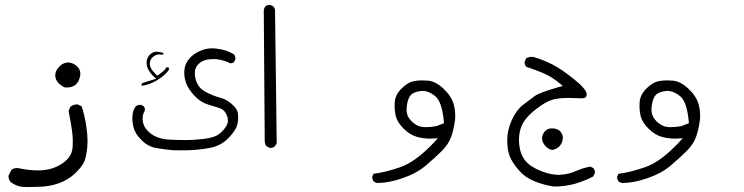

<svg xmlns="http://www.w3.org/2000/svg" viewBox="-20 -443 3040 784"><path d="M308.1 -142.1Q308.1 -158.7 295.9 -170.9Q281.2 -185.5 262.2 -187.5Q260.3 -188 257.8 -188Q250.5 -188 242.2 -184.6Q231.9 -181.2 221.2 -169.9Q205.6 -154.3 205.6 -135.3Q205.6 -116.7 220.7 -102.1Q235.8 -87.4 248.5 -85.4Q277.3 -85.4 291 -99.1Q303.2 -111.3 307.1 -132.8Q308.1 -137.7 308.1 -142.1ZM332 188Q337.4 161.6 337.4 131.8Q337.4 105 332.5 73.7Q326.2 30.3 313.5 -8.8L298.3 -16.1Q296.4 -16.6 294.9 -16.6Q280.3 -16.6 269.5 -8.8Q262.2 0.5 260.3 12.2Q268.1 48.3 273.9 89.4Q277.3 114.7 277.3 132.8Q277.3 150.9 275.9 163.6Q271.5 197.8 237.8 222.2Q195.3 252.9 134.8 252.9Q100.1 252.9 54.7 243.7Q52.2 243.2 49.8 243.2Q36.1 243.2 26.9 250.5L15.1 272.9Q14.6 274.4 14.6 277.1Q14.6 279.8 15.6 284.2Q17.1 293.5 24.4 301.3Q49.3 318.8 74.2 320.3Q85.9 320.8 95.7 320.8Q115.2 320.8 133.3 319.8H133.8Q179.2 319.8 219.2 305.7Q259.3 291.5 288.1 263.4Q316.9 235.4 325.2 213.9Q329.6 202.6 332 188Z M669.4 -157.2Q669.9 -159.7 669.9 -160.6Q669.9 -161.6 669.9 -163.1Q669.4 -166 666.5 -168.9L659.2 -167.5Q652.8 -154.8 627.9 -137.7L622.1 -133.8Q615.7 -140.1 614.3 -141.6Q604 -151.9 598.6 -160.6Q591.8 -171.9 591.8 -183.1Q591.8 -199.2 604 -210Q616.2 -220.7 629.4 -220.7Q632.8 -220.7 635.5 -220.2Q638.2 -219.7 639.2 -219.7Q640.1 -219.7 641.1 -219.7Q644.5 -219.7 647.5 -221.7L647 -226.6Q635.7 -230.5 621.1 -231.9Q619.6 -231.9 618.2 -231.9Q604 -231.9 591.8 -219.7Q578.6 -206.5 578.6 -187.5Q578.6 -171.4 586.4 -157.7Q595.2 -142.1 607.4 -130.9L617.7 -121.6L562 -104L557.6 -99.6L559.1 -92.8Q601.1 -98.6 638.7 -127Q656.7 -140.1 669.4 -157.2ZM520.5 39.6Q520.5 59.1 525.9 79.6Q532.7 104 558.3 129.6Q584 155.3 617.7 161.4Q651.4 167.5 686 170.4Q698.2 170.9 714.4 170.9Q730.5 170.9 751.5 170.4Q792 169.4 838.4 160.6Q882.3 152.3 913.6 120.1Q944.3 87.9 949.2 64.5Q952.6 48.3 952.6 37.6Q952.6 26.9 951.7 19.5Q949.2 1.5 926.3 -18.3Q903.3 -38.1 879.4 -43.9Q852.5 -50.8 821.3 -66.9Q787.6 -84 778.8 -120.1Q775.4 -132.8 775.4 -144Q775.4 -166 790 -181.2Q805.7 -196.8 830.1 -200.2Q841.3 -201.7 853.5 -201.7Q865.7 -201.7 877.4 -199.2Q900.4 -194.8 918.5 -185.1Q920.4 -184.6 922.9 -184.6Q929.7 -184.6 935.5 -189L940.9 -200.7Q941.4 -202.1 941.4 -205.1Q941.4 -208 939.9 -212.4Q938.5 -216.8 935.1 -221.2Q909.2 -236.8 880.9 -241.7Q860.8 -245.6 848.9 -245.6Q836.9 -245.6 825.7 -243.9Q814.5 -242.2 800.3 -236.3Q772.5 -225.6 753.4 -204.1Q734.9 -183.1 732.9 -156.7Q732.4 -151.9 732.4 -147Q732.4 -125 739.7 -104.5Q748.5 -79.6 773.9 -52.2Q799.3 -24.9 831.1 -15.6Q864.7 -5.9 880.4 0Q898.9 7.3 907.7 31.7Q910.6 40 910.6 48.3Q910.6 64.9 898.4 80.1Q882.3 101.1 865.7 110.1Q849.1 119.1 814 124Q774.4 128.9 735.8 128.9Q697.3 128.9 663.6 126.5Q614.3 122.6 584.5 92.8Q565.9 74.2 563 51.8Q562.5 46.4 562.5 41.5Q562.5 22 571.8 7.8Q571.8 7.8 571.8 7.3Q571.8 -2.9 566.9 -9.3L555.2 -15.1Q554.7 -15.1 554.2 -15.1Q543 -15.1 535.2 -9.8Q522.5 5.9 521 28.8Q520.5 34.2 520.5 39.6Z M1084 161.1Q1094.7 161.1 1103 153.8L1109.9 141.6L1103 -404.3L1097.2 -416.5L1084.5 -422.4Q1082.5 -422.9 1081.1 -422.9Q1079.6 -422.9 1077.6 -422.6Q1075.7 -422.4 1072.8 -421.9Q1067.9 -420.4 1063.5 -417Q1058.1 -409.7 1057.1 -399.9L1061 131.8Q1061 144.5 1067.9 154.3L1081.5 160.6Q1082.5 161.1 1084 161.1Z M1761.2 72.3Q1737.8 76.2 1719.2 76.2Q1700.7 76.2 1688.5 71.3Q1666.5 61.5 1652.3 42.5Q1640.1 27.3 1640.1 3.9Q1640.1 -2.9 1641.1 -10.3Q1645.5 -43 1658.2 -55.7Q1670.9 -68.4 1698.7 -71.3Q1702.1 -71.8 1705.1 -71.8Q1730.5 -71.8 1755.9 -51.3Q1785.2 -28.8 1792.5 54.2L1793 60.1ZM1837.4 50.3Q1838.9 40 1838.9 31.2Q1838.9 5.4 1832.5 -17.6Q1822.8 -51.3 1790.5 -81.3Q1758.3 -111.3 1726.6 -113.8Q1714.4 -114.7 1703.6 -114.7Q1684.1 -114.7 1668 -111.3Q1644.5 -106.4 1618.7 -80.6Q1593.3 -55.2 1591.8 -24.4Q1591.3 -18.6 1591.3 -10.7Q1591.3 12.2 1596.7 33.2Q1603 57.1 1628.4 82.5Q1653.8 107.9 1683.6 116.2Q1708.5 123 1735.4 123Q1741.2 123 1768.1 121.6Q1745.1 146.5 1735.8 155.3Q1670.4 220.7 1612.8 240.2Q1551.8 261.2 1505.4 266.6L1500.5 276.9Q1500 278.8 1500 281.7Q1500 284.7 1501.2 289.1Q1502.4 293.5 1505.9 297.9Q1512.2 303.2 1522 304.2Q1566.4 304.2 1623.5 284.7Q1680.7 265.1 1718.8 232.9Q1757.8 199.7 1785.2 172.4Q1811 146 1821.8 117.2Q1832.5 87.9 1837.4 50.3Z M2278.3 120.6Q2278.3 104.5 2267.1 92.8Q2257.3 83.5 2240.7 81.5Q2237.3 81.1 2233.9 81.1Q2217.3 81.1 2206.5 91.8Q2193.4 105 2193.4 122.6Q2193.4 139.2 2209 155.3Q2220.7 167 2234.4 169.4Q2252.4 166.5 2264.2 154.3Q2273.9 144.5 2277.3 128.9Q2278.3 124.5 2278.3 120.6ZM2096.7 250Q2122.1 280.3 2159.7 295.9Q2197.3 312 2241.7 318.8Q2287.1 318.8 2327.1 307.6Q2366.7 296.4 2401.9 277.8L2408.7 265.1Q2409.2 263.7 2409.2 262.2Q2409.2 251.5 2402.8 243.2L2390.6 237.3Q2361.8 242.2 2332.8 255.1Q2303.7 268.1 2269.5 270.5Q2265.1 271 2260.7 271Q2229.5 271 2190.4 255.9Q2145.5 238.3 2125 213.1Q2104.5 188 2100.1 147.5Q2099.1 137.7 2099.1 128.4Q2099.1 99.1 2108.9 73.7Q2122.1 41 2156.5 12.7Q2190.9 -15.6 2213.9 -26.9Q2236.8 -38.6 2266.1 -41.5Q2280.8 -43 2302 -43Q2323.2 -43 2337.6 -42.2Q2352.1 -41.5 2353 -41.5Q2367.2 -41.5 2372.1 -46.4Q2375.5 -49.8 2375.5 -56.6Q2375.5 -57.6 2375.5 -59.1Q2374 -79.1 2326.2 -117.7Q2276.9 -158.2 2238.5 -178.2Q2200.2 -198.2 2158.2 -210.4Q2154.8 -210.9 2151.4 -210.9Q2147.9 -210.9 2145.3 -210.7Q2142.6 -210.4 2139.6 -209.5Q2133.8 -208 2128.4 -205.1L2122.6 -191.9Q2122.1 -190.4 2122.1 -189Q2122.1 -178.2 2128.9 -170.4Q2164.1 -158.7 2199 -144Q2233.9 -129.4 2266.1 -102.1L2278.3 -91.8L2263.2 -87.9Q2183.6 -65.4 2163.6 -50.8Q2143.6 -36.1 2114.7 -14.2Q2087.9 7.3 2069.6 47.6Q2051.3 87.9 2051.3 128.7Q2051.3 169.4 2061 194.3Q2070.8 219.2 2096.7 250Z M2761.2 72.3Q2737.8 76.2 2719.2 76.2Q2700.7 76.2 2688.5 71.3Q2666.5 61.5 2652.3 42.5Q2640.1 27.3 2640.1 3.9Q2640.1 -2.9 2641.1 -10.3Q2645.5 -43 2658.2 -55.7Q2670.9 -68.4 2698.7 -71.3Q2702.1 -71.8 2705.1 -71.8Q2730.5 -71.8 2755.9 -51.3Q2785.2 -28.8 2792.5 54.2L2793 60.1ZM2837.4 50.3Q2838.9 40 2838.9 31.2Q2838.9 5.4 2832.5 -17.6Q2822.8 -51.3 2790.5 -81.3Q2758.3 -111.3 2726.6 -113.8Q2714.4 -114.7 2703.6 -114.7Q2684.1 -114.7 2668 -111.3Q2644.5 -106.4 2618.7 -80.6Q2593.3 -55.2 2591.8 -24.4Q2591.3 -18.6 2591.3 -10.7Q2591.3 12.2 2596.7 33.2Q2603 57.1 2628.4 82.5Q2653.8 107.9 2683.6 116.2Q2708.5 123 2735.4 123Q2741.2 123 2768.1 121.6Q2745.1 146.5 2735.8 155.3Q2670.4 220.7 2612.8 240.2Q2551.8 261.2 2505.4 266.6L2500.5 276.9Q2500 278.8 2500 281.7Q2500 284.7 2501.2 289.1Q2502.4 293.5 2505.9 297.9Q2512.2 303.2 2522 304.2Q2566.4 304.2 2623.5 284.7Q2680.7 265.1 2718.8 232.9Q2757.8 199.7 2785.2 172.4Q2811 146 2821.8 117.2Q2832.5 87.9 2837.4 50.3Z"/></svg>

Font: NaikaiFont
Style: Light
Weight: 300
Version: Version 1.89